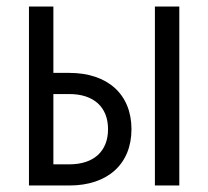

<svg xmlns="http://www.w3.org/2000/svg" viewBox="-20 -570 640 590"><path d="M193 0C311 0 384 -66 384 -173C384 -280 311 -346 193 -346H144V-550H69V0ZM531 0V-550H456V0ZM144 -281H193C268 -281 312 -241 312 -173C312 -105 268 -65 193 -65H144Z"/></svg>

Font: Tekne LDO Light
Style: Regular
Weight: 300
Monospace: yes
Designer: Alessio Laiso, Mario Rullo, Paolo Rosset
Foundry: Alessio Laiso
Version: Version 1.000;hotconv 1.0.109;makeotfexe 2.5.65596